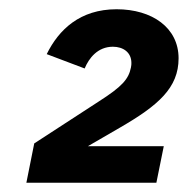

<svg xmlns="http://www.w3.org/2000/svg" viewBox="-20 -724 406 415"><path d="M334 -408H170L239 -448C322 -496 366 -534 366 -598C366 -664 309 -704 232 -704C153 -704 107 -660 81 -607L163 -576C172 -598 191 -623 224 -623C246 -623 264 -611 264 -588C264 -585 264 -583 263 -578C258 -553 244 -537 194 -505L54 -414L37 -329H318Z"/></svg>

Font: LVC Sans
Style: Bold Italic
Weight: 700
Italic angle: -11.31°
Designer: Mike Abbink, Paul van der Laan, Pieter van Rosmalen
Foundry: Bold Monday
Version: Version 3.0